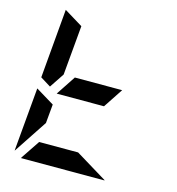

<svg xmlns="http://www.w3.org/2000/svg" viewBox="-133 -1062 1083 1176"><g transform="rotate(15 408.0 -474.0)"><path d="M94 -438 211 -367 200 -247 59 -34V-41ZM517 -438H217L299 -562H599ZM166 -469 100 -510 138 -948 256 -876 228 -562ZM437 -124 639 -1Q638 -1 635.5 -0.5Q633 0 632 0H107L190 -124Z"/></g></svg>

Font: DSEG7 Modern Mini
Style: Bold Italic
Weight: 700
Italic angle: -5°
Designer: Keshikan(Twitter:@keshinomi_88pro)
Version: Version 0.46